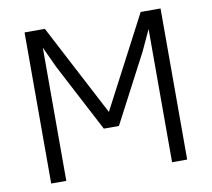

<svg xmlns="http://www.w3.org/2000/svg" viewBox="-78 -788 966 876"><g transform="rotate(-10 405.0 -350.0)"><path d="M205 -520 160 -617V0H90V-700H184L406 -276L628 -700H720V0H650V-617L605 -520L440 -205H370Z"/></g></svg>

Font: PT Root UI Web
Style: Regular
Weight: 400
Designer: Vitaly Kuzmin
Foundry: ParaType Ltd.
Version: Version 1.000W